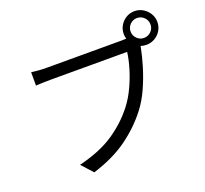

<svg xmlns="http://www.w3.org/2000/svg" viewBox="-144 -1002 1287 1207"><g transform="rotate(-20 500.0 -398.0)"><path d="M805 -718Q805 -691 824.5 -671.5Q844 -652 871 -652Q899 -652 918.5 -671.5Q938 -691 938 -718Q938 -746 918.5 -765.5Q899 -785 871 -785Q844 -785 824.5 -765.5Q805 -746 805 -718ZM759 -718Q759 -749 774 -774.5Q789 -800 814.5 -815.5Q840 -831 871 -831Q902 -831 927.5 -815.5Q953 -800 968.5 -774.5Q984 -749 984 -718Q984 -687 968.5 -661.5Q953 -636 927.5 -621Q902 -606 871 -606Q851 -606 833 -612L831 -601Q821 -549 801 -482.5Q781 -416 751.5 -350Q722 -284 682 -232Q614 -144 520 -76Q426 -8 288 35L220 -40Q366 -76 457 -138Q548 -200 610 -280Q646 -326 673 -383.5Q700 -441 717.5 -499.5Q735 -558 741 -606Q727 -606 688 -606Q649 -606 596 -606Q543 -606 485 -606Q427 -606 374.5 -606Q322 -606 283 -606Q244 -606 230 -606Q200 -606 175 -605Q150 -604 130 -603V-692Q151 -689 178 -687Q205 -685 230 -685Q244 -685 283 -685Q322 -685 375 -685Q428 -685 485 -685Q542 -685 594 -685Q646 -685 683.5 -685Q721 -685 732 -685L764 -686Q759 -703 759 -718Z"/></g></svg>

Font: Go Noto Kurrent-Regular
Style: Regular
Weight: 400
Designer: Monotype Design Team
Foundry: Monotype Imaging Inc.
Version: Version 2.012; ttfautohint (v1.8.4.7-5d5b)